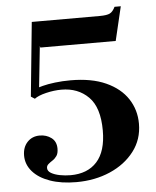

<svg xmlns="http://www.w3.org/2000/svg" viewBox="-54 -797 694 855"><g transform="rotate(-5 293.0 -369.5)"><path d="M253 12Q186 12 136 -5.5Q86 -23 58.5 -54.5Q31 -86 31 -126Q31 -163 52.5 -186Q74 -209 108 -209Q138 -209 160 -192.5Q182 -176 182 -144Q182 -123 174 -111.5Q166 -100 155 -93Q144 -86 136 -79Q128 -72 128 -62Q128 -48 143.5 -39Q159 -30 182.5 -25.5Q206 -21 230 -21Q306 -21 348 -67.5Q390 -114 390 -207Q390 -310 343 -357Q296 -404 222 -404Q189 -404 153.5 -395.5Q118 -387 101 -374L110 -418Q118 -422 141 -428Q164 -434 196.5 -438Q229 -442 266 -442Q360 -442 424 -413Q488 -384 520.5 -334.5Q553 -285 553 -223Q553 -153 512.5 -100Q472 -47 404 -17.5Q336 12 253 12ZM101 -374 84 -385 117 -716H155L122 -403ZM145 -599 120 -716H421Q453 -716 466.5 -723Q480 -730 490 -751H518L482 -599Z"/></g></svg>

Font: Libre Bodoni Medium
Style: Regular
Weight: 500
Designer: Pablo Impallari, Rodrigo Fuenzalida
Foundry: Impallari Type
Version: Version 2.005;gftools[0.9.23]